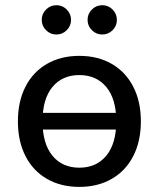

<svg xmlns="http://www.w3.org/2000/svg" viewBox="-20 -712 613 741"><path d="M49.1 -243.6Q49.1 -320.1 78.2 -377.3Q107.3 -434.4 161.1 -465.4Q214.8 -496.4 286.2 -496.4Q357.5 -496.4 411.3 -465.4Q465.1 -434.4 494.4 -377.1Q523.7 -319.9 523.7 -243.9Q523.7 -167 494.4 -109.9Q465.1 -52.7 411.3 -21.7Q357.5 9.3 286.2 9.3Q214.8 9.3 161.1 -21.7Q107.3 -52.7 78.2 -109.9Q49.1 -167 49.1 -243.6ZM428.7 -243.9Q428.7 -329.7 390.4 -376Q352.1 -422.3 286.1 -422.3Q220.2 -422.3 182.1 -376Q144.1 -329.7 144.1 -243.9Q144.1 -158 182.1 -111.4Q220.2 -64.8 286.1 -64.8Q352.1 -64.8 390.4 -111.4Q428.7 -158 428.7 -243.9ZM109.6 -276.3H464.5V-212.1H109.6ZM141.1 -635.5Q141.1 -658.8 157.7 -675.3Q174.4 -691.9 197.7 -691.9Q221 -691.9 237.6 -675.3Q254.2 -658.6 254.2 -635.3Q254.2 -612 237.5 -595.4Q220.9 -578.8 197.6 -578.8Q174.2 -578.8 157.7 -595.5Q141.1 -612.1 141.1 -635.5ZM318 -635.5Q318 -658.8 334.7 -675.3Q351.3 -691.9 374.6 -691.9Q398 -691.9 414.5 -675.3Q431.1 -658.6 431.1 -635.3Q431.1 -612 414.5 -595.4Q397.8 -578.8 374.5 -578.8Q351.2 -578.8 334.6 -595.5Q318 -612.1 318 -635.5Z"/></svg>

Font: SN Pro Thin
Style: Regular
Weight: 200
Designer: Tobias Whetton
Foundry: Supernotes
Version: Version 1.003;Glyphs 3.3 (3324)